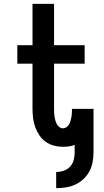

<svg xmlns="http://www.w3.org/2000/svg" viewBox="-20 -755 540 998"><path d="M272 223V139Q292 139 311 132.5Q330 126 343.5 112Q357 98 362.5 78.5Q368 59 368 39V-2Q354 4 338.5 6Q323 8 307 8Q284 8 260.5 2Q237 -4 217.5 -18Q198 -32 184.5 -52Q171 -72 163 -94.5Q155 -117 152 -141Q149 -165 149 -189V-424H70V-520H149V-735H261V-520H420V-424H261V-189Q261 -178 261.5 -168Q262 -158 263.5 -148Q265 -138 268 -128Q271 -118 275.5 -109.5Q280 -101 288.5 -94.5Q297 -88 307 -88Q317 -88 325.5 -94Q334 -100 339 -108.5Q344 -117 346.5 -126.5Q349 -136 351 -145.5Q353 -155 353.5 -165Q354 -175 354 -184V-189H466V39Q466 64 461 89.5Q456 115 444 137Q432 159 413 176.5Q394 194 371 204.5Q348 215 322.5 219Q297 223 272 223Z"/></svg>

Font: Iosevka Term Curly
Style: Bold
Weight: 700
Designer: Belleve Invis
Foundry: Belleve Invis
Version: Version 32.3.0